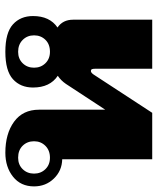

<svg xmlns="http://www.w3.org/2000/svg" viewBox="46 -650 603 736"><g transform="rotate(-90 348.0 -281.5)"><path d="M641 -303V0H453V-218Q453 -226 451.5 -230.5Q450 -235 444 -235Q438 -235 431 -225L284 0H106V-345Q62 -346 32 -377Q2 -408 2 -453Q2 -504 39 -533.5Q76 -563 131 -563Q204 -563 250 -529.5Q296 -496 296 -434V-180L395 -331Q408 -350 426 -362Q381 -392 381 -457Q381 -505 413 -534Q445 -563 518 -563Q591 -563 623 -534Q655 -505 655 -457Q655 -393 611 -363Q641 -343 641 -303ZM175 -453Q175 -479 158 -496.5Q141 -514 112 -514Q85 -514 68 -496.5Q51 -479 51 -453Q51 -427 68 -409.5Q85 -392 112 -392Q140 -392 157.5 -409.5Q175 -427 175 -453ZM457 -453Q457 -427 474 -409.5Q491 -392 518 -392Q547 -392 564 -409.5Q581 -427 581 -453Q581 -479 563.5 -496.5Q546 -514 518 -514Q491 -514 474 -496.5Q457 -479 457 -453Z"/></g></svg>

Font: Taviraj ExtraBold
Style: Regular
Weight: 800
Designer: Katatrad Team
Foundry: CadsonDemak
Version: Version 1.001